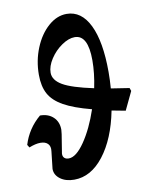

<svg xmlns="http://www.w3.org/2000/svg" viewBox="-84 -798 678 869"><g transform="rotate(-10 255.0 -363.5)"><path d="M470 -258 407 -270Q382 -143 323 -67Q264 9 187 9Q148 9 123 -9.5Q98 -28 98 -56L99 -65L107 -136Q110 -158 98.5 -170Q87 -182 64 -182Q42 -182 12 -170L4 -183Q26 -255 84 -304Q122 -304 145 -282Q168 -260 168 -224Q168 -218 166 -204L153 -123Q152 -120 152 -114Q152 -103 159 -96.5Q166 -90 179 -90Q213 -90 252.5 -147.5Q292 -205 321 -291Q240 -312 194.5 -337.5Q149 -363 130 -398Q111 -433 111 -486Q111 -551 134.5 -608.5Q158 -666 197.5 -701Q237 -736 282 -736Q350 -736 387 -660Q424 -584 424 -444Q424 -407 421 -369L505 -356L510 -342ZM347 -383Q361 -450 361 -509Q361 -626 300 -626Q272 -626 240 -604Q208 -582 186.5 -549Q165 -516 165 -486Q165 -452 206 -428Q247 -404 347 -383Z"/></g></svg>

Font: Alegreya
Style: Bold Italic
Weight: 700
Italic angle: -7°
Designer: Juan Pablo del Peral
Foundry: Huerta Tipografica
Version: Version 2.007; ttfautohint (v1.6)